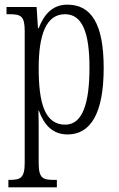

<svg xmlns="http://www.w3.org/2000/svg" viewBox="-20 -566 510 824"><path d="M16 238H224V206H210C165 206 146 199 146 135V24C146 -23 146 -63 145 -91H147C169 -30 206 11 270 11C368 11 425 -78 425 -274C425 -465 371 -546 269 -546C205 -546 169 -504 146 -445H143L137 -536H8V-505H20C70 -505 86 -497 86 -433V133C86 199 67 206 21 206H16ZM260 -31C172 -31 146 -124 146 -274C146 -419 179 -505 259 -505C332 -505 364 -429 364 -276C364 -124 335 -31 260 -31Z"/></svg>

Font: Noto Serif Devanagari ExtraCondensed Light
Style: Regular
Weight: 300
Width: 2
Designer: Universal Thirst, Indian Type Foundry and the Monotype Design Team
Foundry: Monotype Imaging Inc.
Version: Version 2.004